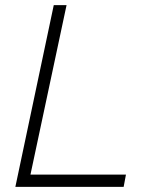

<svg xmlns="http://www.w3.org/2000/svg" viewBox="-20 -730 601 750"><path d="M40 0H463L472 -48H99L240 -710H190Z"/></svg>

Font: Geist ExtraLight
Style: Italic
Weight: 200
Italic angle: -12°
Designer: Basement.studio, Andrés Briganti, Mateo Zaragoza
Foundry: Basement.studio, Vercel, Andrés Briganti, Guido Ferreyra, Mateo Zaragoza
Version: Version 1.500